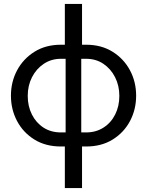

<svg xmlns="http://www.w3.org/2000/svg" viewBox="-20 -750 753 983"><path d="M312 213V0H292Q213 0 155.5 -36Q98 -72 67 -131Q36 -190 36 -260Q36 -331 67.5 -390Q99 -449 156.5 -485Q214 -521 292 -521H312V-730H400V-521H421Q499 -521 556.5 -485Q614 -449 645.5 -390Q677 -331 677 -260Q677 -190 646 -131Q615 -72 557.5 -36Q500 0 421 0H400V213ZM316 -72V-449H292Q243 -449 204.5 -423.5Q166 -398 144 -355Q122 -312 122 -259Q122 -206 143.5 -163.5Q165 -121 203 -96.5Q241 -72 292 -72ZM396 -72H421Q471 -72 509.5 -96.5Q548 -121 569.5 -163.5Q591 -206 591 -259Q591 -312 569 -355Q547 -398 509 -423.5Q471 -449 421 -449H396Z"/></svg>

Font: YasnoRaleway Medium
Style: Regular
Weight: 500
Designer: Matt McInerney, Pablo Impallari, Rodrigo Fuenzalida
Foundry: Matt McInerney, Pablo Impallari, Rodrigo Fuenzalida
Version: Version 4.026